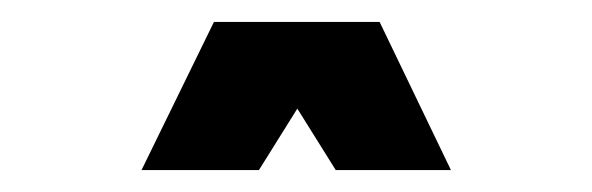

<svg xmlns="http://www.w3.org/2000/svg" viewBox="-20 -675 540 175"><path d="M326 -655 391 -520H286L251 -576L216 -520H109L175 -655Z"/></svg>

Font: Passion One
Style: Regular
Weight: 400
Designer: Alejandro Lo Celso
Foundry: Fontstage
Version: Version 1.001